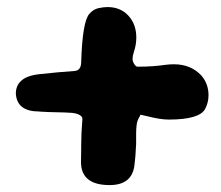

<svg xmlns="http://www.w3.org/2000/svg" viewBox="-20 -581 626 544"><path d="M290.5 -56.6Q209.5 -56.6 209.5 -122.1L210 -155.8V-165Q210 -203.6 213.4 -242.7V-244.6Q213.4 -248 211.4 -250.5Q203.6 -259.3 184.1 -261.2Q163.1 -262.7 141.1 -262.9Q119.1 -263.2 95.7 -264.6L90.8 -265.1Q28.3 -265.1 24.9 -315.4Q24.9 -338.4 39.6 -351.6Q55.2 -366.7 89.8 -370.6L94.2 -371.1Q143.1 -376.5 190.9 -379.9Q209 -380.9 210 -403.3Q213.4 -520.5 233.4 -542Q244.6 -554.7 259 -557.9Q273.4 -561 284.7 -561Q321.3 -561 343.8 -536.6Q366.2 -512.2 366.2 -474.6Q366.2 -454.1 359.4 -434.1Q355.5 -421.9 355.5 -414.1Q355.5 -408.7 358.4 -402.8Q364.3 -392.1 369.1 -392.1H375.5Q412.6 -392.1 450.2 -397.5Q461.9 -398.9 472.7 -398.9Q521 -398.9 550.8 -366.7Q570.8 -343.3 570.8 -311Q570.8 -291 561.5 -272.9Q545.9 -242.2 458 -242.2Q434.6 -242.2 397.9 -251.5Q378.4 -256.3 374.5 -256.3Q378.9 -256.3 376.5 -252.4Q368.7 -240.2 367.2 -227.5Q365.7 -215.8 365.7 -202.6V-172.9Q363.8 -132.3 360.8 -111.8Q353.5 -56.6 290.5 -56.6Z"/></svg>

Font: X Typewriter
Style: Bold
Weight: 700
Designer: GGBot
Version: 0.10